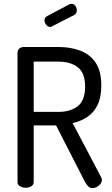

<svg xmlns="http://www.w3.org/2000/svg" viewBox="-20 -975 579 997"><path d="M459 2Q447 2 437.5 -8Q428 -18 421 -31L271 -324H155V-30Q155 -15 142 -7.5Q129 0 113 0Q98 0 84.5 -7.5Q71 -15 71 -30V-702Q71 -714 79.5 -722Q88 -730 101 -731H284Q345 -731 395.5 -712.5Q446 -694 476 -650.5Q506 -607 506 -531Q506 -470 486.5 -430Q467 -390 433 -367.5Q399 -345 357 -336L505 -55Q507 -51 508 -47.5Q509 -44 509 -41Q509 -30 501.5 -20Q494 -10 482.5 -4Q471 2 459 2ZM155 -394H284Q346 -394 384 -424Q422 -454 422 -525Q422 -596 384 -625.5Q346 -655 284 -655H155ZM241 -835Q229 -835 220 -846Q211 -857 211 -869Q211 -885 224 -891L341 -953Q347 -955 351 -955Q364 -955 371.5 -944.5Q379 -934 379 -921Q379 -905 365 -897L252 -839Q249 -838 246.5 -836.5Q244 -835 241 -835Z"/></svg>

Font: Dosis Medium
Style: Regular
Weight: 500
Designer: EdgarTolentino, PabloImpallari, IginoMarini
Foundry: EdgarTolentino, PabloImpallari, IginoMarini
Version: Version 3.001; ttfautohint (v1.8.2)